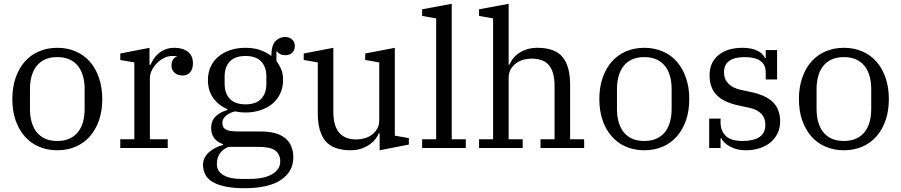

<svg xmlns="http://www.w3.org/2000/svg" viewBox="-20 -780 4750 1012"><path d="M282 -37Q319 -37 346.5 -49.5Q374 -62 391.5 -84.5Q409 -107 417.5 -137.5Q426 -168 426 -204V-312Q426 -348 417.5 -378.5Q409 -409 391.5 -431.5Q374 -454 346.5 -466.5Q319 -479 282 -479Q244 -479 217 -466.5Q190 -454 172.5 -431.5Q155 -409 146.5 -378.5Q138 -348 138 -312V-204Q138 -168 146.5 -137.5Q155 -107 172.5 -84.5Q190 -62 217 -49.5Q244 -37 282 -37ZM282 12Q229 12 185 -7Q141 -26 110 -61.5Q79 -97 62 -146.5Q45 -196 45 -258Q45 -319 62 -369Q79 -419 110 -454.5Q141 -490 185 -509Q229 -528 282 -528Q335 -528 379 -509Q423 -490 454 -454.5Q485 -419 502 -369Q519 -319 519 -258Q519 -196 502 -146.5Q485 -97 454 -61.5Q423 -26 379 -7Q335 12 282 12Z M614 -46H688V-451L614 -464V-498L768 -528V-438H773Q780 -454 790.5 -470Q801 -486 816.5 -499Q832 -512 852.5 -520Q873 -528 900 -528Q944 -528 970.5 -507Q997 -486 997 -446Q997 -416 982 -399Q967 -382 943 -382Q916 -382 900 -396.5Q884 -411 884 -434Q884 -454 892.5 -466.5Q901 -479 912 -481V-483Q908 -484 902 -484.5Q896 -485 887 -485Q866 -485 845 -474.5Q824 -464 807.5 -447.5Q791 -431 780.5 -410Q770 -389 770 -368V-46H864V0H614Z M1269 212Q1209 212 1167 203Q1125 194 1099 178Q1073 162 1061.5 139Q1050 116 1050 88Q1050 68 1059 51Q1068 34 1083 21Q1098 8 1117 -1.5Q1136 -11 1156 -16V-20Q1093 -42 1093 -105Q1093 -145 1118.5 -168Q1144 -191 1178 -200V-205Q1131 -225 1103.5 -264Q1076 -303 1076 -358Q1076 -397 1090.5 -428.5Q1105 -460 1131.5 -482Q1158 -504 1194 -516Q1230 -528 1273 -528Q1320 -528 1353.5 -515.5Q1387 -503 1410 -485Q1411 -543 1432.5 -564Q1454 -585 1483 -585Q1505 -585 1519.5 -572Q1534 -559 1534 -537Q1534 -516 1520.5 -502.5Q1507 -489 1483 -489Q1455 -489 1440 -509H1437V-459Q1448 -444 1460 -420Q1472 -396 1472 -358Q1472 -319 1457 -287Q1442 -255 1415.5 -233Q1389 -211 1352.5 -199Q1316 -187 1273 -187Q1245 -187 1220 -193Q1194 -188 1173 -171.5Q1152 -155 1152 -132Q1152 -107 1171 -97Q1190 -87 1235 -87H1353Q1441 -87 1483.5 -51.5Q1526 -16 1526 50Q1526 124 1461 168Q1396 212 1269 212ZM1274 -230Q1329 -230 1356.5 -259Q1384 -288 1384 -338V-377Q1384 -427 1356.5 -456Q1329 -485 1274 -485Q1219 -485 1191.5 -456Q1164 -427 1164 -377V-338Q1164 -288 1191.5 -259Q1219 -230 1274 -230ZM1123 83Q1123 123 1157.5 143Q1192 163 1250 163H1297Q1372 163 1414.5 138Q1457 113 1457 71Q1457 33 1431 13.5Q1405 -6 1340 -6H1184Q1152 8 1137.5 31Q1123 54 1123 83Z M1829 12Q1736 12 1695.5 -36.5Q1655 -85 1655 -183V-451L1581 -464V-498L1737 -528V-190Q1737 -45 1858 -45Q1880 -45 1901.5 -51Q1923 -57 1940.5 -70Q1958 -83 1968.5 -102Q1979 -121 1979 -147V-451L1905 -464V-498L2061 -528V-65L2135 -52V-18L1981 12V-78H1977Q1971 -63 1958.5 -47Q1946 -31 1927.5 -18Q1909 -5 1884 3.5Q1859 12 1829 12Z M2205 -46H2279V-683L2205 -696V-731L2361 -760V-46H2435V0H2205Z M2505 -46H2579V-683L2505 -696V-731L2661 -760V-439H2665Q2671 -454 2683 -470Q2695 -486 2713.5 -499Q2732 -512 2756.5 -520Q2781 -528 2812 -528Q2905 -528 2945 -479.5Q2985 -431 2985 -334V-46H3059V0H2829V-46H2903V-327Q2903 -400 2874 -435.5Q2845 -471 2782 -471Q2760 -471 2738.5 -465Q2717 -459 2699.5 -446Q2682 -433 2671.5 -414Q2661 -395 2661 -369V-46H2735V0H2505Z M3376 -37Q3413 -37 3440.5 -49.5Q3468 -62 3485.5 -84.5Q3503 -107 3511.5 -137.5Q3520 -168 3520 -204V-312Q3520 -348 3511.5 -378.5Q3503 -409 3485.5 -431.5Q3468 -454 3440.5 -466.5Q3413 -479 3376 -479Q3338 -479 3311 -466.5Q3284 -454 3266.5 -431.5Q3249 -409 3240.5 -378.5Q3232 -348 3232 -312V-204Q3232 -168 3240.5 -137.5Q3249 -107 3266.5 -84.5Q3284 -62 3311 -49.5Q3338 -37 3376 -37ZM3376 12Q3323 12 3279 -7Q3235 -26 3204 -61.5Q3173 -97 3156 -146.5Q3139 -196 3139 -258Q3139 -319 3156 -369Q3173 -419 3204 -454.5Q3235 -490 3279 -509Q3323 -528 3376 -528Q3429 -528 3473 -509Q3517 -490 3548 -454.5Q3579 -419 3596 -369Q3613 -319 3613 -258Q3613 -196 3596 -146.5Q3579 -97 3548 -61.5Q3517 -26 3473 -7Q3429 12 3376 12Z M3910 12Q3863 12 3828 -7.5Q3793 -27 3782 -51H3778V0H3718V-155H3778V-134Q3778 -91 3805 -64Q3832 -37 3894 -37Q3951 -37 3982.5 -57.5Q4014 -78 4014 -123Q4014 -193 3929 -212L3869 -225Q3795 -241 3757.5 -279Q3720 -317 3720 -383Q3720 -451 3767 -489.5Q3814 -528 3893 -528Q3941 -528 3971.5 -513Q4002 -498 4012 -474H4016V-516H4076V-361H4016V-399Q4016 -479 3904 -479Q3853 -479 3824.5 -459.5Q3796 -440 3796 -398Q3796 -363 3819 -339.5Q3842 -316 3882 -307L3938 -295Q4015 -279 4053.5 -242Q4092 -205 4092 -139Q4092 -107 4079.5 -79.5Q4067 -52 4043.5 -31.5Q4020 -11 3986.5 0.5Q3953 12 3910 12Z M4428 -37Q4465 -37 4492.5 -49.5Q4520 -62 4537.5 -84.5Q4555 -107 4563.5 -137.5Q4572 -168 4572 -204V-312Q4572 -348 4563.5 -378.5Q4555 -409 4537.5 -431.5Q4520 -454 4492.5 -466.5Q4465 -479 4428 -479Q4390 -479 4363 -466.5Q4336 -454 4318.5 -431.5Q4301 -409 4292.5 -378.5Q4284 -348 4284 -312V-204Q4284 -168 4292.5 -137.5Q4301 -107 4318.5 -84.5Q4336 -62 4363 -49.5Q4390 -37 4428 -37ZM4428 12Q4375 12 4331 -7Q4287 -26 4256 -61.5Q4225 -97 4208 -146.5Q4191 -196 4191 -258Q4191 -319 4208 -369Q4225 -419 4256 -454.5Q4287 -490 4331 -509Q4375 -528 4428 -528Q4481 -528 4525 -509Q4569 -490 4600 -454.5Q4631 -419 4648 -369Q4665 -319 4665 -258Q4665 -196 4648 -146.5Q4631 -97 4600 -61.5Q4569 -26 4525 -7Q4481 12 4428 12Z"/></svg>

Font: IBM Plex Serif
Style: Regular
Weight: 400
Designer: Mike Abbink, Paul van der Laan, Pieter van Rosmalen
Foundry: Bold Monday
Version: Version 3.001